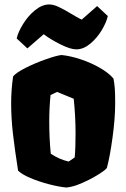

<svg xmlns="http://www.w3.org/2000/svg" viewBox="-20 -836 569 866"><path d="M499.5 -370.6Q499.5 -302.2 487.5 -215.1Q475.6 -127.9 461.9 -78.1Q453.6 -67.9 429.7 -52.7Q405.8 -37.6 381.8 -25.4Q349.6 -9.3 326.2 -1Q302.7 7.3 279.3 9.8Q246.1 6.8 201.2 -4.9Q156.2 -16.6 117.4 -33Q78.6 -49.3 61.5 -66.4Q46.4 -163.1 38.3 -233.4Q30.3 -303.7 30.3 -370.1Q30.3 -431.2 39.1 -491.2Q52.7 -508.3 94.7 -529.5Q136.7 -550.8 184.1 -567.6Q231.4 -584.5 256.8 -587.9Q297.4 -584 344.2 -568.4Q391.1 -552.7 430.9 -529.8Q470.7 -506.8 491.7 -481.9Q496.1 -460.4 497.8 -436.8Q499.5 -413.1 499.5 -370.6ZM202.1 -289.6Q202.1 -211.4 209 -142.6Q249 -116.2 290 -107.4L316.9 -126Q320.8 -166.5 320.8 -234.4Q320.8 -311 312.5 -390.6L237.3 -421.4L208 -407.2Q202.1 -348.6 202.1 -289.6ZM323.7 -613.3Q356 -613.3 386.5 -638.4Q417 -663.6 438.5 -699.2Q460 -734.9 466.3 -763.7L418 -808.6L348.6 -747.6Q338.4 -752 323.5 -760.7Q308.6 -769.5 305.2 -771.5Q269.5 -793 245.4 -804.4Q221.2 -815.9 202.1 -815.9Q169.9 -815.9 138.2 -790Q106.4 -764.2 84 -727.5Q61.5 -690.9 55.2 -662.6L103.5 -617.7L177.2 -681.6Q207 -658.7 252.4 -636Q297.9 -613.3 323.7 -613.3Z"/></svg>

Font: Fruktur
Style: Regular
Weight: 400
Designer: Viktoriya Grabowska
Foundry: Viktoriya Grabowska
Version: Version 1.004; ttfautohint (v1.4.1)